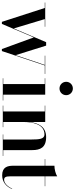

<svg xmlns="http://www.w3.org/2000/svg" viewBox="616 -1416 810 2083"><g transform="rotate(90 1021.5 -375.0)"><path d="M289 -119 187.5 -455.5H270.5V-460H8V-455.5H67L217.5 10H240L386.5 -336L512.5 10H534.5L690.5 -455.5H782.5V-460H584.5V-455.5H685L579 -138.5L475.5 -470H438Z M868 -687.5C868 -647 900 -615 940.5 -615C981 -615 1013 -647 1013 -687.5C1013 -728 981 -760 940.5 -760C900 -760 868 -728 868 -687.5ZM829.5 -4.5V0H1070.5V-4.5H1007.5V-460H829.5V-455.5H892.5V-4.5Z M1126 -4.5V0H1359.5V-4.5H1304V-223C1304 -312.5 1322.5 -452 1439.5 -452C1488.5 -452 1494 -396 1494 -312V-4.5H1439V0H1672.5V-4.5H1609V-319C1609 -406 1582 -470 1467.5 -470C1349.5 -470 1314 -377.5 1304 -291.5V-460H1126V-455.5H1189.5V-4.5Z M2030.5 -100 2026.5 -101.5C2005.5 -51 1966.5 -14 1931.5 -14C1904.5 -14 1893.5 -29.5 1893.5 -79.5V-455.5H2000.5V-460H1893.5V-590C1866 -572.5 1816 -560 1778.5 -560V-460H1706V-455.5H1778.5V-113.5C1778.5 -51 1793 7 1882.5 7C1954 7 2006.5 -37 2030.5 -100Z"/></g></svg>

Font: Bodoni* 36pt Medium
Style: Regular
Weight: 500
Version: Version 2.3